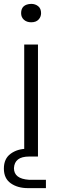

<svg xmlns="http://www.w3.org/2000/svg" viewBox="-49 -776 292 991"><path d="M0 0ZM0 0ZM112 -661Q89 -661 74.5 -674Q60 -687 60 -708Q60 -754 112 -756Q133 -756 148 -744Q163 -732 163 -708Q163 -689 150 -675Q137 -661 112 -661ZM147 0H76V-546H147ZM188 195H95Q42 195 6.5 170Q-29 145 -29 94Q-29 43 6 17.5Q41 -8 90 -8H147V32H101Q26 32 23 92Q23 147 101 152H188Z"/></svg>

Font: Ulagadi Sans Light
Style: Regular
Weight: 300
Designer: Ninad Kale (Devanagari), Jonny Pinhorn (Latin)
Foundry: Indian Type Foundry
Version: Version 3.01;March 29, 2020;FontCreator 12.0.0.2522 64-bit; 